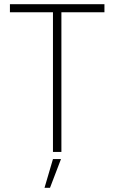

<svg xmlns="http://www.w3.org/2000/svg" viewBox="-20 -720 542 910"><path d="M231 0H271V-662H475V-700H27V-662H231ZM191 170H217L269 34H231Z"/></svg>

Font: Fixel Text ExtraLight
Style: Regular
Weight: 200
Width: 4
Designer: AlfaBravo + MacPaw
Foundry: Kyrylo Tkachov, Marchela Mozhyna, Serhii Makarenko, Maria Weinstein, Zakhar Kryvoshyya
Version: Version 1.211